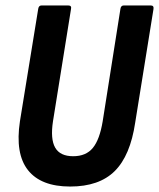

<svg xmlns="http://www.w3.org/2000/svg" viewBox="-20 -675 582 703"><path d="M237 8Q130 8 82.5 -52Q35 -112 53 -231L120 -643Q122 -655 132 -655H230Q243 -655 240 -642L174 -231Q164 -166 182 -134.5Q200 -103 248 -103Q295 -103 320 -133.5Q345 -164 356 -231L421 -643Q423 -655 433 -655H532Q544 -655 542 -642L475 -226Q457 -105 400 -48.5Q343 8 237 8Z"/></svg>

Font: Sofia Sans Condensed ExtraBold
Style: Italic
Weight: 800
Italic angle: -9°
Version: Version 4.100